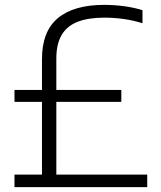

<svg xmlns="http://www.w3.org/2000/svg" viewBox="-20 -769 663 789"><path d="M152.5 -22.5V-526.5Q152.5 -640 217.8 -694.5Q283 -749 408.5 -749Q449 -749 490.2 -743.5Q531.5 -738 565.5 -727V-673.5Q527 -685.5 487.8 -691Q448.5 -696.5 409.5 -696.5Q344 -696.5 300 -679.8Q256 -663 233.8 -626Q211.5 -589 211.5 -528V-22.5ZM39.5 0V-51.5H585V0ZM39.5 -350.5V-399.5H478.5V-350.5Z"/></svg>

Font: Encode Sans SC Condensed Thin Light
Style: Regular
Weight: 300
Version: Version 3.002